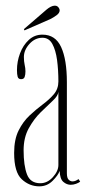

<svg xmlns="http://www.w3.org/2000/svg" viewBox="-20 -649 314 679"><path d="M119 10Q84 10 57 -15Q30 -40 30 -108Q30 -156 45.8 -187.5Q61.5 -219 84.8 -240.8Q108 -262.5 131.5 -280Q155 -297.5 170.8 -316.2Q186.5 -335 186.5 -361Q186.5 -401.5 181.8 -436.8Q177 -472 165 -493.8Q153 -515.5 130 -515.5Q104 -515.5 84.2 -493.8Q64.5 -472 64.5 -447.5Q64.5 -431.5 67.2 -419.8Q70 -408 70 -396.5Q70 -385 67.2 -377Q64.5 -369 54.5 -369Q45 -369 42.5 -377.5Q40 -386 40 -401Q40 -431.5 50.8 -460.2Q61.5 -489 81.8 -507.8Q102 -526.5 130 -526.5Q176 -526.5 196.2 -482.5Q216.5 -438.5 216.5 -358V-36.5Q216.5 -19.5 222.8 -13.5Q229 -7.5 236.5 -7.5Q242.5 -7.5 248.5 -10.2Q254.5 -13 258 -15.5L263.5 -6.5Q258.5 -2.5 249 1Q239.5 4.5 230 4.5Q216 4.5 204 -5.8Q192 -16 191 -44.5Q185.5 -29 166 -9.5Q146.5 10 119 10ZM122.5 -1Q147.5 -1 167 -22.5Q186.5 -44 186.5 -65.5V-324.5Q185.5 -310.5 166.8 -293Q148 -275.5 124 -252Q100 -228.5 81.8 -195.5Q63.5 -162.5 63.5 -117.5Q63.5 -63.5 75.5 -32.2Q87.5 -1 122.5 -1ZM66.5 -541.5 64.5 -546 144.5 -615Q151.5 -621 159.2 -625Q167 -629 174 -629Q184 -629 189 -619.5Q191 -616 191 -612.5Q191 -603 180 -595Q169 -587 158 -581.5Z"/></svg>

Font: Imbue 100pt Thin
Style: Regular
Weight: 100
Designer: Tyler Finck
Foundry: Etcetera Type Company
Version: Version 1.102; ttfautohint (v1.8.3)